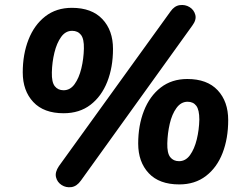

<svg xmlns="http://www.w3.org/2000/svg" viewBox="-20 -743 994 785"><path d="M311 -5Q294 19 272 22Q250 25 232 13.5Q214 2 209 -18.5Q204 -39 221 -64L677 -696Q693 -719 715 -722Q737 -725 755 -714Q773 -703 778.5 -682.5Q784 -662 766 -638ZM240 -280Q159 -280 116 -326Q73 -372 73 -447Q73 -521 96.5 -581Q120 -641 165 -676Q210 -711 274 -711Q355 -711 398.5 -665Q442 -619 442 -543Q442 -468 418.5 -408.5Q395 -349 350 -314.5Q305 -280 240 -280ZM240 -374Q267 -374 285 -399Q303 -424 312.5 -463Q322 -502 323 -544Q324 -584 311 -600.5Q298 -617 275 -617Q248 -617 230 -592Q212 -567 202.5 -528Q193 -489 192 -447Q191 -407 204 -390.5Q217 -374 240 -374ZM713 11Q631 11 588 -35Q545 -81 545 -156Q545 -230 568.5 -290Q592 -350 637 -385Q682 -420 746 -420Q827 -420 870 -374Q913 -328 913 -252Q913 -177 890 -117.5Q867 -58 822 -23.5Q777 11 713 11ZM712 -84Q739 -84 757 -109Q775 -134 784.5 -173Q794 -212 795 -254Q795 -294 782.5 -310.5Q770 -327 747 -327Q720 -327 701.5 -301.5Q683 -276 674 -237Q665 -198 664 -157Q663 -117 676 -100.5Q689 -84 712 -84Z"/></svg>

Font: Nunito ExtraBold
Style: Italic
Weight: 800
Italic angle: -9°
Designer: Vernon Adams
Foundry: Vernon Adams
Version: Version 3.601; ttfautohint (v1.8.2.53-6de2)